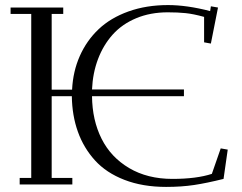

<svg xmlns="http://www.w3.org/2000/svg" viewBox="-20 -732 961 762"><path d="M22 -676.8V-702.1H231V-676.8H185.1V-376H266.1Q269.5 -448.2 296.6 -509.5Q323.7 -570.8 371.3 -616Q418.9 -661.1 489.7 -686.5Q560.5 -711.9 647 -711.9Q721.7 -711.9 814 -688L816.9 -707L845.2 -702.1L816.9 -559.1L790 -564V-665Q747.1 -676.8 716.6 -679.9Q686 -683.1 646 -683.1Q576.7 -683.1 520.5 -659.7Q464.4 -636.2 427.2 -594.7Q390.1 -553.2 369.1 -497.8Q348.1 -442.4 345.2 -377H710V-350.1H345.2Q346.2 -254.9 383.1 -181.4Q419.9 -107.9 492.7 -64.9Q565.4 -22 664.1 -22Q759.8 -22 820.8 -42L856 -143.1L883.8 -138.2L867.2 -22Q800.8 -5.4 750.5 2.2Q700.2 9.8 639.2 9.8Q546.4 9.8 474.1 -18.1Q401.9 -45.9 356.9 -95.5Q312 -145 289.1 -209.2Q266.1 -273.4 265.1 -350.1H185.1V-25.9H267.1V0H58.1V-25.9H104V-676.8Z"/></svg>

Font: Dehuti
Style: Book
Weight: 400
Version: Version 1.2